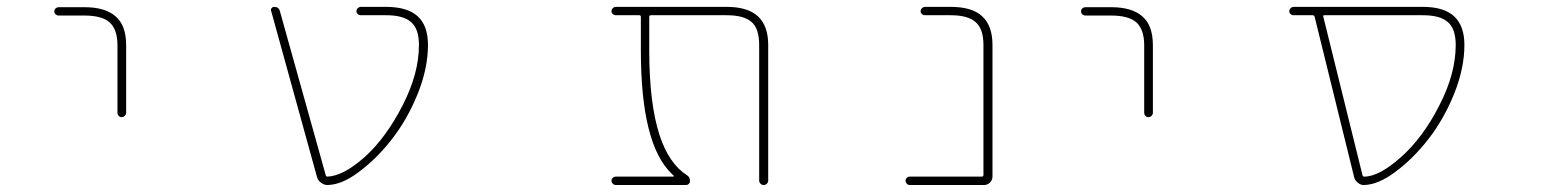

<svg xmlns="http://www.w3.org/2000/svg" viewBox="-20 -564 4540 561"><path d="M323.2 -234.4V-431.6Q323.2 -478.5 299.8 -499Q277.3 -518.6 226.6 -518.6H151.4Q146.5 -518.6 142.6 -522Q138.7 -525.4 138.7 -530.8Q138.7 -536.1 142.6 -539.6Q146.5 -543 151.4 -543H226.6Q288.1 -543 318.4 -515.6Q348.6 -489.3 348.6 -431.6V-234.4Q348.6 -229.5 344.7 -225.6Q340.8 -221.7 335.4 -221.7Q330.1 -221.7 326.7 -225.6Q323.2 -229.5 323.2 -234.4Z M937.5 -23.4Q937.5 -23.4 936.5 -23.4Q926.8 -23.4 918 -30.3Q909.2 -36.1 906.2 -46.9L772.5 -531.2Q770.5 -536.1 773.4 -540Q776.4 -543.9 781.2 -543.9Q794.9 -543.9 797.9 -531.2L931.6 -52.7Q932.6 -47.9 936.5 -47.9Q983.4 -49.8 1045.9 -105.5Q1108.4 -162.1 1156.2 -255.9Q1204.1 -348.6 1204.1 -432.6Q1204.1 -479.5 1181.6 -499Q1159.2 -519.5 1108.4 -519.5H1034.2Q1029.3 -519.5 1025.4 -522.9Q1021.5 -526.4 1021.5 -531.2Q1021.5 -536.1 1025.4 -540Q1029.3 -543.9 1034.2 -543.9H1108.4Q1169.9 -543.9 1200.2 -516.6Q1230.5 -489.3 1230.5 -432.6Q1230.5 -364.3 1200.2 -289.1Q1169.9 -214.8 1125 -157.2Q1080.1 -99.6 1028.3 -61.5Q979.5 -24.4 937.5 -23.4Z M2198.2 -36.1V-432.6Q2198.2 -479.5 2176.8 -499Q2154.3 -519.5 2103.5 -519.5H1881.8Q1877 -519.5 1877 -514.6V-417Q1877 -261.7 1907.2 -168.9Q1934.6 -85.9 1986.3 -52.7Q1996.1 -46.9 1996.1 -35.2Q1996.1 -30.3 1992.7 -26.9Q1989.3 -23.4 1984.4 -23.4H1779.3Q1774.4 -23.4 1770.5 -27.3Q1766.6 -31.2 1766.6 -36.1Q1766.6 -41 1770.5 -44.4Q1774.4 -47.9 1779.3 -47.9H1947.3Q1948.2 -47.9 1948.7 -49.3Q1949.2 -50.8 1948.2 -50.8L1942.4 -56.6Q1897.5 -99.6 1875 -189.5Q1852.5 -279.3 1852.5 -417V-514.6Q1852.5 -519.5 1847.7 -519.5H1779.3Q1774.4 -519.5 1770.5 -522.9Q1766.6 -526.4 1766.6 -531.2Q1766.6 -536.1 1770.5 -540Q1774.4 -543.9 1779.3 -543.9H2103.5Q2165 -543.9 2194.8 -516.1Q2224.6 -488.3 2224.6 -432.6V-36.1Q2224.6 -31.2 2220.7 -27.3Q2216.8 -23.4 2211.4 -23.4Q2206.1 -23.4 2202.1 -27.3Q2198.2 -31.2 2198.2 -36.1Z M2638.7 -23.4Q2632.8 -23.4 2629.4 -27.3Q2626 -31.2 2626 -36.1Q2626 -41 2629.4 -44.4Q2632.8 -47.9 2638.7 -47.9H2848.6Q2853.5 -47.9 2853.5 -52.7V-432.6Q2853.5 -479.5 2831.1 -499Q2808.6 -519.5 2757.8 -519.5H2682.6Q2677.7 -519.5 2673.8 -522.9Q2669.9 -526.4 2669.9 -531.2Q2669.9 -536.1 2673.8 -540Q2677.7 -543.9 2682.6 -543.9H2757.8Q2820.3 -543.9 2849.6 -516.6Q2879.9 -489.3 2879.9 -432.6V-47.9Q2879.9 -38.1 2872.6 -30.8Q2865.2 -23.4 2855.5 -23.4Z M3323.2 -234.4V-431.6Q3323.2 -478.5 3299.8 -499Q3277.3 -518.6 3226.6 -518.6H3151.4Q3146.5 -518.6 3142.6 -522Q3138.7 -525.4 3138.7 -530.8Q3138.7 -536.1 3142.6 -539.6Q3146.5 -543 3151.4 -543H3226.6Q3288.1 -543 3318.4 -515.6Q3348.6 -489.3 3348.6 -431.6V-234.4Q3348.6 -229.5 3344.7 -225.6Q3340.8 -221.7 3335.4 -221.7Q3330.1 -221.7 3326.7 -225.6Q3323.2 -229.5 3323.2 -234.4Z M3965.8 -23.4Q3965.8 -23.4 3964.8 -23.4Q3955.1 -23.4 3947.3 -30.3Q3938.5 -37.1 3936.5 -46.9L3821.3 -514.6Q3820.3 -519.5 3815.4 -519.5H3759.8Q3754.9 -519.5 3751 -522.9Q3747.1 -526.4 3747.1 -531.2Q3747.1 -536.1 3751 -540Q3754.9 -543.9 3759.8 -543.9H4137.7Q4199.2 -543.9 4229 -516.1Q4258.8 -488.3 4258.8 -432.6Q4258.8 -364.3 4228.5 -289.1Q4198.2 -214.8 4153.3 -157.2Q4108.4 -99.6 4056.6 -61.5Q4006.8 -24.4 3965.8 -23.4ZM3960.9 -52.7Q3961.9 -47.9 3965.8 -47.9Q4009.8 -47.9 4074.2 -105.5Q4137.7 -162.1 4185.5 -255.9Q4233.4 -348.6 4233.4 -432.6Q4233.4 -479.5 4210.9 -499Q4188.5 -519.5 4137.7 -519.5H3849.6Q3844.7 -519.5 3846.7 -514.6Z"/></svg>

Font: Rounded-L Mgen+ 2m thin
Style: Regular
Weight: 100
Designer: [Source Han Sans]
Ryoko NISHIZUKA  (kana & ideographs); Paul D. Hunt (Latin, Greek & Cyrillic); Wenlong ZHANG  (bopomofo
Version: Version 1.059.20150602